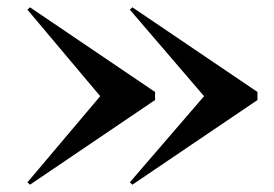

<svg xmlns="http://www.w3.org/2000/svg" viewBox="-20 -650 748 525"><path d="M254 -387 55 -623.5 62 -630 404 -398.5V-376.5L62 -145L55 -151.5ZM538 -387 335 -623.5 342 -630 684 -398.5V-376.5L342 -145L335 -151.5Z"/></svg>

Font: Bodoni* 16 Medium
Style: Regular
Weight: 500
Version: Version 2.2